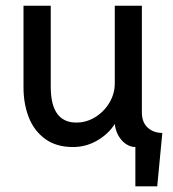

<svg xmlns="http://www.w3.org/2000/svg" viewBox="-20 -508 612 678"><path d="M458 11.2Q441.4 11.2 425.5 1Q409.7 -9.3 398.7 -28.1Q387.7 -46.9 385.3 -70.3Q363.8 -35.6 324 -12.2Q284.2 11.2 237.8 11.2Q178.2 11.2 138.9 -17.8Q99.6 -46.9 81.3 -94.5Q63 -142.1 63 -199.2V-487.8H159.2V-201.7Q159.2 -75.2 249.5 -75.2Q285.6 -75.2 316.9 -94.7Q348.1 -114.3 366.7 -146Q385.3 -177.7 385.3 -212.9V-487.8H481V-110.8Q481 -76.2 501.5 -57.4Q522 -38.6 553.2 -38.6L535.2 149.9H458Z"/></svg>

Font: Acari Sans Medium
Style: Regular
Weight: 500
Designer: Alfredo Marco Pradil and Stefan Peev
Foundry: Hanken Design Co.
Version: Version 1.045